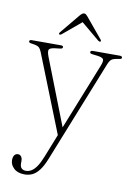

<svg xmlns="http://www.w3.org/2000/svg" viewBox="-97 -712 714 1017"><g transform="rotate(10 260.0 -203.0)"><path d="M264.5 -33.5 251 22 81.5 -404.5Q73 -426.5 63.2 -433.5Q53.5 -440.5 25.5 -444Q16 -445 13 -447.5Q10 -450 10 -453.5Q10 -457.5 13.2 -459.8Q16.5 -462 22.5 -462H179Q185.5 -462 188.8 -460Q192 -458 192 -454Q192 -450 189 -447.5Q186 -445 177 -444L151 -441Q124 -437.5 119.5 -427.8Q115 -418 125 -391.5ZM196.5 134 254 -11 259 -23.5 405.5 -390.5Q416.5 -417.5 412 -427.5Q407.5 -437.5 379.5 -441L354 -444Q345 -445 341.8 -447.2Q338.5 -449.5 338.5 -454Q338.5 -458 342 -460Q345.5 -462 352 -462H497Q502.5 -462 506 -459.8Q509.5 -457.5 509.5 -453.5Q509.5 -449.5 506.2 -447.2Q503 -445 494 -444Q466.5 -440.5 456.2 -433Q446 -425.5 437.5 -404L220 141Q204 181.5 186.5 204.2Q169 227 149.8 236Q130.5 245 108 245Q71 245 50.5 225.8Q30 206.5 30 182Q30 164.5 37 155Q44 145.5 56 145.5Q67 145.5 73.5 154.2Q80 163 80 177V189.5Q80 209 88.8 217Q97.5 225 111.5 225Q127.5 225 141.8 216.2Q156 207.5 169.5 187.8Q183 168 196.5 134ZM272.5 -603.5H270.5L370.5 -520Q374 -518 377 -517Q380 -516 382 -517.5Q384 -519 384 -522Q384 -525 381 -528.5L290.5 -637.5Q285.5 -643.5 281.5 -646.5Q277.5 -649.5 272 -649.5Q266.5 -649.5 262 -646.5Q257.5 -643.5 252 -637.5L162 -528.5Q159 -525 159 -522Q159 -519 161 -517.5Q164 -516 166.5 -517Q169 -518 172.5 -520Z"/></g></svg>

Font: Fraunces Thin
Style: Regular
Weight: 250
Version: Version 1.000;[b76b70a41]